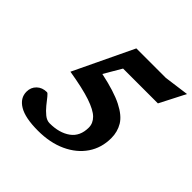

<svg xmlns="http://www.w3.org/2000/svg" viewBox="-186 -897 1080 1080"><g transform="rotate(45 354.0 -357.5)"><path d="M583 -250.5Q583 -173 542.8 -114Q502.5 -55 430 -21.5Q357.5 12 261.5 12Q159.5 12 110 -17.8Q60.5 -47.5 60.5 -98Q60.5 -132.5 83.8 -155Q107 -177.5 144 -177.5Q150.5 -177.5 163.8 -160.5Q177 -143.5 195.2 -121Q213.5 -98.5 234.8 -81.2Q256 -64 278.5 -64Q355.5 -64 403.5 -98.8Q451.5 -133.5 451.5 -203Q451.5 -237 425 -263.5Q398.5 -290 334 -311.8Q269.5 -333.5 156 -352L325.5 -707H560L708.5 -727L630 -574H353L292 -470Q408 -445.5 471.2 -413.5Q534.5 -381.5 558.8 -341Q583 -300.5 583 -250.5Z"/></g></svg>

Font: Newsreader Caption SemiBold
Style: Italic
Weight: 600
Italic angle: -17°
Designer: Hugues Gentile
Foundry: Production Type
Version: Version 1.001